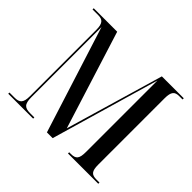

<svg xmlns="http://www.w3.org/2000/svg" viewBox="-162 -924 1134 1134"><g transform="rotate(45 405.0 -357.0)"><path d="M29 0H237V-10H205C158 -10 140 -22 140 -83V-668L352 0H400L597 -678V-83C597 -25 584 -10 541 -10H528V0H781V-10H756C715 -10 701 -25 701 -80V-634C701 -689 717 -704 753 -704H781V-714H598L418 -100L225 -714H29V-704H76C113 -704 130 -689 130 -634V-81C130 -24 113 -10 71 -10H29Z"/></g></svg>

Font: Noto Serif Display Condensed Medium
Style: Regular
Weight: 500
Width: 3
Designer: Monotype Design Team
Foundry: Monotype Imaging Inc.
Version: Version 2.009